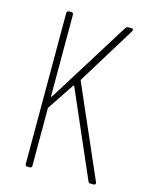

<svg xmlns="http://www.w3.org/2000/svg" viewBox="-108 -768 645 836"><g transform="rotate(15 214.5 -350.0)"><path d="M88 -10V-690Q88 -700 98 -700H108Q118 -700 118 -690V-325Q118 -322 120 -321.5Q122 -321 123 -324L353 -693Q358 -700 365 -700H379Q385 -700 387 -696.5Q389 -693 386 -688L226 -428Q223 -425 225 -422L404 -12L405 -8Q405 0 396 0H382Q374 0 371 -8L204 -392Q203 -396 199 -392L119 -272Q118 -271 118 -267V-10Q118 0 108 0H98Q88 0 88 -10Z"/></g></svg>

Font: Barlow Condensed Thin
Style: Regular
Weight: 250
Width: 3
Designer: Jeremy Tribby
Foundry: Tribby Type
Version: Version 1.408